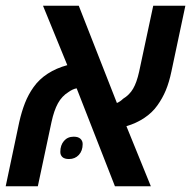

<svg xmlns="http://www.w3.org/2000/svg" viewBox="-36 -651 668 671"><path d="M81.1 -346.2Q100.6 -374 130.9 -393.6Q161.1 -413.1 199.2 -423.3L114.3 -630.9H239.3L372.6 -291Q384.8 -296.4 394 -305.7Q416.5 -319.3 429.2 -341.1Q441.9 -362.8 450.2 -400.4L499.5 -630.9H611.8L563 -400.9Q555.2 -363.8 543.5 -335.4Q531.7 -307.1 513.7 -282.2Q496.1 -257.3 468.3 -238.8Q440.4 -220.2 405.8 -210L491.2 0H365.7L231.9 -342.3Q218.8 -340.3 203.1 -329.1Q180.2 -314.9 166.5 -290Q152.8 -265.1 144 -224.6L96.2 0H-16.1L31.2 -224.1Q39.6 -261.2 51.3 -291Q63 -320.8 81.1 -346.2ZM174.8 -120.1Q174.8 -143.6 187.5 -158.4Q200.2 -173.3 221.7 -173.3Q237.3 -173.3 245.1 -166Q252.9 -158.7 252.9 -147.5Q252.9 -124 239.5 -109.6Q226.1 -95.2 205.1 -95.2Q189.5 -95.2 182.1 -102.1Q174.8 -108.9 174.8 -120.1Z"/></svg>

Font: Viking Open Sans Light
Style: Bold Italic
Weight: 600
Italic angle: -12°
Foundry: Ascender Corporation
Version: Version 2.000